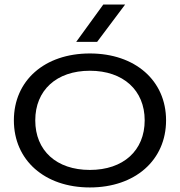

<svg xmlns="http://www.w3.org/2000/svg" viewBox="-20 -811 790 844"><path d="M375 13C574 13 710 -107 710 -282C710 -457 574 -576 375 -576C176 -576 41 -457 41 -282C41 -107 176 13 375 13ZM375 -64C228 -64 135 -149 135 -282C135 -414 228 -500 375 -500C522 -500 616 -414 616 -282C616 -149 522 -64 375 -64ZM315 -627H407L530 -791H434Z"/></svg>

Font: Bounded Light
Style: Regular
Weight: 300
Designer: Vlad Churkin
Version: Version 3.0